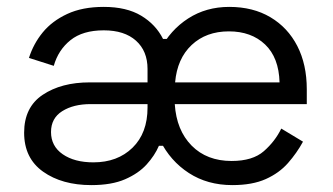

<svg xmlns="http://www.w3.org/2000/svg" viewBox="-20 -523 965 557"><path d="M654 14Q582 14 528 -21Q474 -56 444.5 -115.5Q415 -175 415 -248Q415 -321 444.5 -378.5Q474 -436 526 -469.5Q578 -503 645 -503Q714 -503 764.5 -473Q815 -443 842.5 -389.5Q870 -336 870 -264V-221H487Q492 -145 536 -100.5Q580 -56 652 -56Q713 -56 745.5 -84.5Q778 -113 796 -150L859 -112Q841 -79 815.5 -50Q790 -21 751 -3.5Q712 14 654 14ZM251 -52Q321 -52 364.5 -94.5Q408 -137 408 -211V-221H243Q193 -221 160.5 -200.5Q128 -180 128 -140Q128 -99 162 -75.5Q196 -52 251 -52ZM245 14Q160 14 105 -25Q50 -64 50 -138Q50 -212 104 -248Q158 -284 240 -284H408V-323Q408 -375 374.5 -405Q341 -435 281 -435Q220 -435 184.5 -406.5Q149 -378 136 -332L64 -355Q77 -396 104 -429Q131 -462 175 -482.5Q219 -503 281 -503Q347 -503 389.5 -477.5Q432 -452 453 -410H476L454 -255L467 -100H441Q429 -72 405.5 -46Q382 -20 343 -3Q304 14 245 14ZM488 -284H791Q789 -356 749 -394Q709 -432 644 -432Q578 -432 536 -392.5Q494 -353 488 -284Z"/></svg>

Font: Space Grotesk
Style: Regular
Weight: 400
Designer: Florian Karsten
Foundry: Florian Karsten
Version: Version 2.000